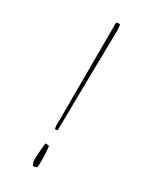

<svg xmlns="http://www.w3.org/2000/svg" viewBox="-175 -703 622 765"><g transform="rotate(30 136.0 -320.5)"><path d="M122 -160 120 -170 121 -620V-649Q124 -651 129.5 -651.5Q135 -652 137 -652Q138 -652 139.5 -643Q141 -634 141 -629Q140 -559 138.5 -478.5Q137 -398 136 -317Q135 -236 134 -162Q130 -160 122 -160ZM120 11Q119 11 116 3.5Q113 -4 113 -6Q112 -11 112.5 -25.5Q113 -40 114.5 -58.5Q116 -77 118 -92Q122 -92 126.5 -92Q131 -92 135 -90Q137 -77 138 -63.5Q139 -50 139 -36Q139 -25 139 -14Q139 -3 137 7Q132 9 127 10Q122 11 120 11Z"/></g></svg>

Font: Labrada Thin
Style: Regular
Weight: 100
Designer: Mercedes Jáuregui
Foundry: Omnibus-Type Team
Version: Version 1.000; ttfautohint (v1.8.4.7-5d5b)